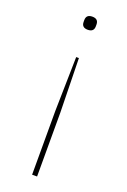

<svg xmlns="http://www.w3.org/2000/svg" viewBox="-138 -559 529 798"><g transform="rotate(20 126.0 -159.5)"><path d="M132 -330 137 -91V192H115V-91L120 -330ZM126 -511Q153 -511 153 -486V-478Q153 -453 126 -453Q99 -453 99 -478V-486Q99 -511 126 -511Z"/></g></svg>

Font: IBM Plex Sans Arabic Thin
Style: Regular
Weight: 100
Designer: Mike Abbink, Paul van der Laan, Pieter van Rosmalen, Wael Morcos, Khajak Apelian
Foundry: Bold Monday
Version: Version 1.101